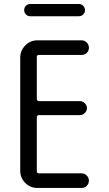

<svg xmlns="http://www.w3.org/2000/svg" viewBox="-20 -930 540 950"><path d="M165 0Q129.9 0 105 -24.9Q80.1 -49.8 80.1 -85V-644.5Q80.1 -679.7 105 -705.1Q129.9 -730.5 165 -730.5H383.8Q398.4 -730.5 409.2 -719.7Q419.9 -709 419.9 -693.8Q419.9 -678.7 409.7 -668.5Q399.4 -658.2 383.8 -658.2H172.9Q162.1 -658.2 162.1 -647.5V-441.4Q162.1 -430.7 172.9 -429.7H375Q388.7 -429.7 399.4 -419.4Q410.2 -409.2 410.2 -395Q410.2 -380.9 399.4 -370.6Q388.7 -360.4 375 -360.4H172.9Q162.1 -360.4 162.1 -348.6V-83Q162.1 -72.3 172.9 -72.3H383.8Q398.4 -72.3 409.2 -61.5Q419.9 -50.8 419.9 -36.1Q419.9 -21.5 409.7 -10.7Q399.4 0 383.8 0ZM370.1 -910.2Q382.8 -910.2 391.6 -901.4Q400.4 -892.6 400.4 -879.9Q400.4 -867.2 391.6 -858.4Q382.8 -849.6 370.1 -849.6H129.9Q117.2 -849.6 108.4 -858.4Q99.6 -867.2 99.6 -879.9Q99.6 -892.6 108.4 -901.4Q117.2 -910.2 129.9 -910.2Z"/></svg>

Font: Rounded-X Mgen+ 2m regular
Style: Regular
Weight: 400
Designer: [Source Han Sans]
Ryoko NISHIZUKA  (kana & ideographs); Paul D. Hunt (Latin, Greek & Cyrillic); Wenlong ZHANG  (bopomofo
Version: Version 1.059.20150602